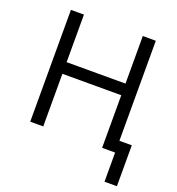

<svg xmlns="http://www.w3.org/2000/svg" viewBox="-157 -840 1060 1152"><g transform="rotate(20 373.0 -264.0)"><path d="M640.1 -75.2H719.2V186H640.1V0H557.1V-335.9H181.2V0H98.1V-713.9H181.2V-410.2H557.1V-713.9H640.1Z"/></g></svg>

Font: Zoram GWebM
Style: Regular
Weight: 400
Foundry: Ascender Corporation
Version: Version 1.000